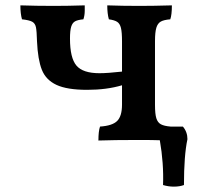

<svg xmlns="http://www.w3.org/2000/svg" viewBox="-20 -522 769 716"><path d="M679 -3Q666 58 666 168Q650 174 628 174Q608 174 588 168Q591 87 576 1Q552 0 492 0Q405 0 347 2Q347 -33 353 -50Q399 -53 417 -71Q435 -89 435 -132V-204Q378 -187 305 -187Q230 -187 190.5 -205.5Q151 -224 136 -262Q121 -300 118 -368Q117 -406 114 -420.5Q111 -435 100 -441Q89 -447 62 -450Q56 -471 56 -502Q116 -500 181 -500Q232 -500 296 -502Q296 -499 296 -482Q296 -465 291 -450Q270 -448 260 -442.5Q250 -437 245.5 -422.5Q241 -408 241 -378Q241 -306 265 -277.5Q289 -249 351 -249Q381 -249 435 -255V-368Q435 -402 431 -418Q427 -434 417 -440.5Q407 -447 386 -450Q380 -471 380 -502Q436 -500 500 -500Q553 -500 621 -502Q621 -467 615 -450Q591 -448 579.5 -441.5Q568 -435 563 -418.5Q558 -402 558 -368V-131Q558 -97 563 -81Q568 -65 580 -58.5Q592 -52 616 -50H662Q679 -30 679 -3Z"/></svg>

Font: Vollkorn SC SemiBold
Style: Regular
Weight: 600
Designer: Friedrich Althausen
Foundry: Friedrich Althausen
Version: Version 4.015